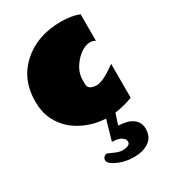

<svg xmlns="http://www.w3.org/2000/svg" viewBox="-221 -747 1050 1171"><g transform="rotate(-30 303.5 -161.5)"><path d="M391.6 -185.1Q440.9 -185.1 534.2 -254.9V-16.1Q469.2 8.3 408.2 16.1L383.3 92.8L394 93.8Q443.8 98.6 464.8 109.4Q519.5 137.2 519.5 190.9Q519 252.4 477.3 280.3Q435.5 308.1 375 308.1Q289.1 308.1 227.1 266.1Q208 251 208 237.5Q208 224.1 217 215.1Q226.1 206.1 233.4 206.1Q240.7 206.1 250.2 210.9Q259.8 215.8 286.1 226.6Q312.5 237.3 331.1 237.3Q386.7 236.3 386.7 208Q386.7 208 386.7 207.5Q386.2 194.3 378.9 186Q356 160.2 300.3 160.2L340.8 19Q288.1 16.6 238.8 1Q103.5 -42.5 46.9 -154.3Q18.6 -210.9 18.6 -287.1Q18.6 -440.4 124 -535.6Q229.5 -630.9 398.4 -630.9Q468.3 -630.9 524.4 -609.9V-421.9Q511.2 -433.1 487.3 -433.1Q463.4 -433.1 436 -418Q408.7 -402.8 386.2 -377.4Q334.5 -319.3 334.5 -257.8Q334.5 -257.3 334.7 -226.3Q335 -195.3 372.1 -187.5Q381.8 -185.5 391.6 -185.1Z"/></g></svg>

Font: Fz Rammetto One
Style: Regular
Weight: 400
Designer: Vernon Adams
Foundry: Vernon Adams
Version: Vit hóa bi c Thuy @ FontZin.Com